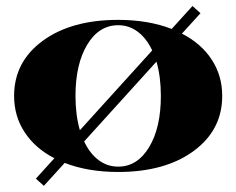

<svg xmlns="http://www.w3.org/2000/svg" viewBox="-20 -559 774 629"><path d="M26.2 -244.8Q26.2 -356.6 120 -425.3Q213.7 -493.9 367.1 -493.9Q465.9 -493.9 542.4 -464.2L610.6 -539.3L636.8 -515.7L576 -448.9Q639 -416.5 673.5 -363.9Q708 -311.2 708 -244.8Q708 -132.9 614.3 -64.2Q520.5 4.4 367.1 4.4Q268.4 4.4 191.9 -25.3L123.7 49.8L97.5 26.2L158.2 -40.6Q95.3 -73 60.8 -125.7Q26.2 -178.3 26.2 -244.8ZM241.7 -132.4 478.6 -393.8Q460.2 -433.1 431.6 -454.8Q403 -476.4 367.1 -476.4Q304.2 -476.4 265.7 -412.6Q227.3 -348.8 227.3 -244.8Q227.3 -182.3 241.7 -132.4ZM255.7 -95.7Q274 -56.4 302.7 -34.7Q331.3 -13.1 367.1 -13.1Q430.1 -13.1 468.5 -76.9Q507 -140.7 507 -244.8Q507 -307.3 492.6 -357.1Z"/></svg>

Font: Wabroye
Style: Medium
Weight: 500
Designer: gluk
Foundry: gluk
Version: Version 0.14